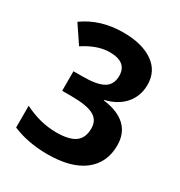

<svg xmlns="http://www.w3.org/2000/svg" viewBox="-158 -764 830 884"><g transform="rotate(30 257.0 -321.5)"><path d="M402.3 -611.3Q460 -571.3 460 -498.5Q460 -438.5 423.6 -396.2Q387.2 -354 321.3 -338.4V-335.9Q398.9 -326.2 439 -288.6Q479 -251 479 -187Q479 -94.7 411.6 -42.5Q344.7 8.8 219.7 8.8Q116.2 8.8 34.2 -25.9V-141.6Q119.1 -98.6 205.1 -98.6Q272.9 -98.6 304.7 -121.6Q336.4 -144.5 336.4 -195.3Q336.4 -239.7 300 -259Q263.7 -278.3 182.1 -278.3H133.3V-382.3H182.6Q258.3 -382.3 292.5 -402.3Q326.7 -422.4 326.7 -468.8Q326.7 -542 234.9 -542Q170.9 -542 98.1 -494.6L35.2 -588.4Q122.6 -651.9 244.6 -651.9Q344.2 -651.9 402.3 -611.3Z"/></g></svg>

Font: Khula Bold
Style: Regular
Weight: 700
Designer: Erin McLaughlin, Steve Matteson
Version: Version 1.000;PS 1.0;hotconv 1.0.72;makeotf.lib2.5.5900